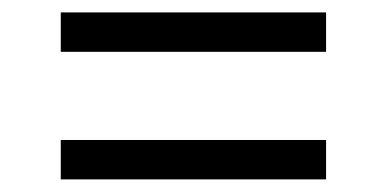

<svg xmlns="http://www.w3.org/2000/svg" viewBox="-20 -450 611 303"><path d="M494.6 -229.1H75.9V-166.9H494.6ZM494.6 -430.4H75.9V-368.2H494.6Z"/></svg>

Font: Estedad-FD VF
Style: Regular
Weight: 100
Designer: Amin Abedi
Version: Version 7.3